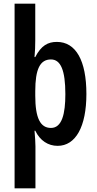

<svg xmlns="http://www.w3.org/2000/svg" viewBox="-20 -780 526 1040"><path d="M448 -271C448 -452 391 -553 288 -553C239 -553 203 -533 171 -471H167C170 -502 171 -532 171 -563V-760H59V240H172V13C172 -7 170 -35 167 -72H171C197 -18 241 10 292 10C390 10 448 -94 448 -271ZM334 -270C334 -164 316 -87 256 -87C198 -87 171 -141 171 -262V-286C171 -406 197 -458 256 -458C309 -458 334 -399 334 -270Z"/></svg>

Font: Noto Sans Myanmar ExtraCondensed SemiBold
Style: Regular
Weight: 600
Width: 2
Designer: Monotype Design Team
Foundry: Monotype Imaging Inc.
Version: Version 2.107